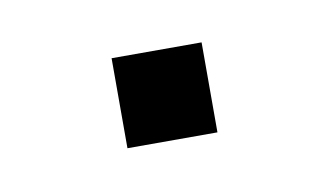

<svg xmlns="http://www.w3.org/2000/svg" viewBox="-28 -116 271 158"><g transform="rotate(-10 107.5 -37.5)"><path d="M69.8 0V-75.2H145V0Z"/></g></svg>

Font: Abel
Style: Regular
Weight: 400
Designer: Matthew Desmond
Foundry: Matthew Desmond
Version: Version 1.003